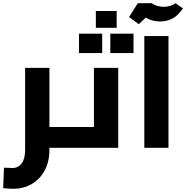

<svg xmlns="http://www.w3.org/2000/svg" viewBox="-33 -930 1171 1208"><path d="M253 0V-131H382V0ZM47 258Q36 258 20 256.5Q4 255 -13 254L-8 125Q8 125 23 126Q38 127 45 127Q82 127 103.5 98Q125 69 125 14V-503H278V14Q278 85 249 140.5Q220 196 168 227Q116 258 47 258ZM382 0V-131Q388 -131 391.5 -126.5Q395 -122 397.5 -113.5Q400 -105 401 -93Q402 -81 402 -66Q402 -51 401 -38.5Q400 -26 397.5 -17.5Q395 -9 391.5 -4.5Q388 0 382 0Z M382 0V-131H651L558 -54V-503H711V0ZM382 0Q377 0 373 -4.5Q369 -9 367 -17.5Q365 -26 363.5 -38.5Q362 -51 362 -66Q362 -86 364 -100.5Q366 -115 370.5 -123Q375 -131 382 -131ZM570 -755V-861H701V-755ZM464 -596V-718H610V-596ZM661 -596V-718H807V-596Z M875 0V-703H1027V0ZM840 -778 779 -823 834 -910H921Q936 -899 956 -893Q976 -887 996 -887Q1018 -887 1038 -893Q1058 -899 1071 -910L1118 -877Q1105 -857 1085 -837.5Q1065 -818 1037.5 -806.5Q1010 -795 973 -795Q949 -795 926.5 -801Q904 -807 885 -820Z"/></svg>

Font: Cairo Play ExtraBold
Style: Regular
Weight: 800
Version: Version 3.119